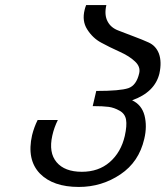

<svg xmlns="http://www.w3.org/2000/svg" viewBox="-20 -740 656 760"><path d="M551 -190Q530 -99 457 -50Q383 0 292 0Q190 0 138 -53Q85 -108 107 -205Q115 -237 129 -265H209Q194 -235 187 -203Q172 -136 204 -98Q236 -60 304 -60Q370 -60 414 -98Q459 -137 474 -202Q483 -243 479 -266Q475 -290 453 -302Q432 -314 410 -317Q388 -320 347 -320L361 -380Q455 -380 488 -391Q520 -402 531 -450Q537 -476 514 -497Q492 -518 454 -535Q412 -554 381 -571Q347 -589 325 -624Q304 -657 315 -701Q316 -707 321 -720H401Q392 -681 406 -655Q419 -630 449 -619Q460 -615 481.5 -606.5Q503 -598 509 -596Q544 -583 568 -572Q597 -559 609 -528Q621 -495 611 -449Q593 -375 503 -343Q541 -325 552 -283Q563 -240 551 -190Z"/></svg>

Font: Miedinger
Style: Italic
Weight: 400
Italic angle: -13°
Version: Version 001.000